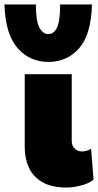

<svg xmlns="http://www.w3.org/2000/svg" viewBox="-64 -834 441 862"><path d="M235 8Q168 8 126.5 -16Q85 -40 66 -81Q47 -122 47 -173V-501H258V-202Q258 -179 271.5 -166.5Q285 -154 304 -154Q324 -154 345 -166L356 -27Q334 -10 299 -1Q264 8 235 8ZM153 -556Q69 -556 14.5 -618.5Q-40 -681 -44 -814H97Q97 -741 112.5 -711Q128 -681 153 -681Q178 -681 192 -710Q206 -739 206 -814H349Q345 -678 291 -617Q237 -556 153 -556Z"/></svg>

Font: Paytone One
Style: Regular
Weight: 400
Designer: Vernon Adams
Foundry: Vernon Adams
Version: Version 1.002; ttfautohint (v1.8.4.7-5d5b);gftools[0.9.23]